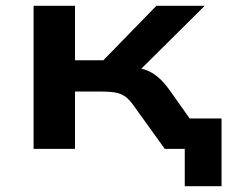

<svg xmlns="http://www.w3.org/2000/svg" viewBox="-20 -514 786 663"><path d="M618 129V0H570V-105H745V129ZM96 0V-494H239V-306H337L520 -494H687L435 -244L420 -285Q453 -282 477.5 -274.5Q502 -267 523.5 -249.5Q545 -232 567 -201L709 0H549L441 -150Q427 -170 412.5 -180.5Q398 -191 378 -194.5Q358 -198 327 -198H239V0Z"/></svg>

Font: Nunito Sans 10pt Expanded
Style: Bold
Weight: 700
Width: 7
Designer: Vernon Adams
Foundry: Vernon Adams
Version: Version 3.101;gftools[0.9.27]